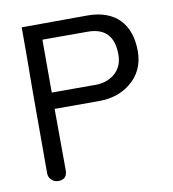

<svg xmlns="http://www.w3.org/2000/svg" viewBox="-68 -616 616 683"><g transform="rotate(-10 239.5 -275.0)"><path d="M447 -400C447 -499 392 -556 293 -556L55 -555C55 -561 55 -529 55 -458C54 -379 54 -307 54 -242V-27C54 -8 71 6 88 6C110 6 121 -5 121 -27L120 -249H280C325 -249 363 -261 394 -286C429 -314 447 -352 447 -400ZM377 -400C377 -368 365 -344 342 -327C323 -314 303 -308 280 -308H120V-499H283C346 -499 377 -466 377 -400Z"/></g></svg>

Font: GFS Philostratos
Style: Regular
Weight: 400
Designer: George D. Matthiopoulos
Foundry: George D. Matthiopoulos
Version: Version 1.000